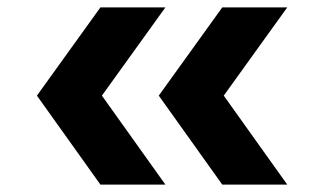

<svg xmlns="http://www.w3.org/2000/svg" viewBox="-20 -500 878 520"><path d="M252 0 80 -241 252 -480H428L256 -241L428 0ZM582 0 410 -241 582 -480H758L586 -241L758 0Z"/></svg>

Font: Gold Bold
Style: Regular
Weight: 400
Designer: jaiki
Version: Version 1.000